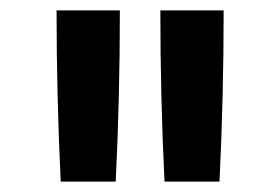

<svg xmlns="http://www.w3.org/2000/svg" viewBox="-20 -792 540 370"><path d="M97 -442Q93 -524 91 -606.5Q89 -689 89 -772H211Q211 -689 209 -606.5Q207 -524 203 -442ZM297 -442Q293 -524 291 -606.5Q289 -689 289 -772H411Q411 -689 409 -606.5Q407 -524 403 -442Z"/></svg>

Font: Iosevka Web
Style: Bold
Weight: 700
Monospace: yes
Designer: Belleve Invis
Foundry: Belleve Invis
Version: Version 28.0.3; ttfautohint (v1.8.3)